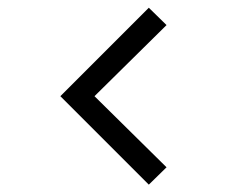

<svg xmlns="http://www.w3.org/2000/svg" viewBox="-20 -570 654 509"><path d="M421.5 -126.5 374.5 -80.5 140 -315 374.5 -549.5 421.5 -503.5 230.5 -315Z"/></svg>

Font: CCSD_manrope
Style: Regular
Weight: 400
Designer: Mikhail Sharanda
Foundry: Mikhail Sharanda
Version: Version 4.503